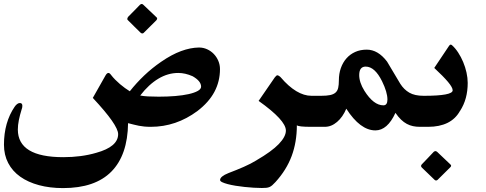

<svg xmlns="http://www.w3.org/2000/svg" viewBox="-44 -713 2462 973"><path d="M749.5 -625Q752.4 -623 752.4 -619.1Q752.4 -615.2 748.5 -610.4L684.1 -546.4Q681.2 -543.5 677.2 -543.5Q673.3 -543.5 669.4 -546.4Q654.3 -561 637 -578.1Q619.6 -595.2 604.5 -610.4Q601.1 -612.3 601.1 -617.2Q601.1 -622.1 606 -628.4Q620.1 -642.6 635.7 -658.4Q651.4 -674.3 665.5 -689Q670.4 -692.9 674.3 -692.9Q678.2 -692.9 682.1 -689ZM975.1 -273.9Q975.1 -302.2 932.1 -326.7Q894.5 -343.3 859.4 -343.3Q807.1 -343.3 758.5 -314.2Q710 -285.2 666.5 -229Q682.6 -225.6 705.8 -224.4Q729 -223.1 760.3 -223.1Q804.7 -223.1 843.8 -226.3Q882.8 -229.5 912.1 -236.1Q941.4 -242.7 958.3 -252.2Q975.1 -261.7 975.1 -273.9ZM1070.8 -362.8Q1070.8 -300.8 1042.7 -247.8Q1014.6 -194.8 956.5 -150.4Q848.6 -70.3 720.2 -70.3Q701.2 -70.3 686.8 -71.8Q672.4 -73.2 659.7 -75.7Q647 -78.1 634 -81.5Q621.1 -85 605 -88.9Q603 72.8 520.5 156.5Q438 240.2 275.4 240.2Q208.5 240.2 153.3 225.3Q98.1 210.4 58.6 182.4Q19 154.3 -2.4 113.3Q-23.9 72.3 -23.9 20Q-23.9 -36.1 -10.3 -84.5Q3.4 -132.8 29.8 -171.4Q35.6 -180.2 42.5 -185.5Q49.3 -190.9 56.6 -190.9Q69.3 -190.9 69.3 -176.8Q69.3 -167 65.4 -157.7Q56.6 -129.4 51.5 -104Q46.4 -78.6 46.4 -56.6Q46.4 83.5 276.9 83.5Q368.7 83.5 443.4 61.5Q554.7 30.8 554.7 -33.2Q554.7 -79.6 426.3 -216.8L490.7 -330.6Q498 -343.3 505.4 -343.3Q511.7 -343.3 518.6 -333.5Q528.3 -320.8 540 -309.1Q551.8 -297.4 564.2 -286.6Q576.7 -275.9 589.4 -266.8Q602.1 -257.8 613.8 -250.5Q647.5 -293 687 -330.6Q726.6 -368.2 772 -399.4Q825.7 -436.5 873.5 -454.1Q921.4 -471.7 964.4 -472.2Q986.3 -472.2 1005.6 -463.4Q1024.9 -454.6 1039.3 -439.7Q1053.7 -424.8 1062.3 -404.8Q1070.8 -384.8 1070.8 -362.8Z M1597.2 -70.3H1531.2Q1469.7 -70.3 1460.4 -78.1Q1460.4 6.8 1434.1 77.6Q1407.7 148.4 1352.1 209.5Q1342.8 219.7 1335.7 225.8Q1328.6 231.9 1321.5 234.9Q1314.5 237.8 1305.4 238.8Q1296.4 239.7 1282.7 239.7Q1264.6 239.7 1241.7 238.3Q1218.8 236.8 1195.3 234.4Q1171.9 231.9 1149.7 228.3Q1127.4 224.6 1109.9 220Q1092.3 215.3 1081.8 210.2Q1071.3 205.1 1071.3 199.2Q1071.3 181.2 1113.8 164.1Q1155.3 148.4 1190.9 132.8Q1226.6 117.2 1256.3 99.1H1255.9Q1332.5 54.7 1368.7 17.1Q1404.8 -20.5 1404.8 -51.3Q1404.8 -103.5 1266.6 -201.7L1348.6 -320.8Q1352.5 -325.7 1355.7 -328.6Q1358.9 -331.5 1362.3 -331.5Q1364.7 -331.5 1370.1 -328.1Q1375.5 -324.7 1378.9 -320.8Q1418 -274.9 1457.3 -251.2Q1496.6 -227.5 1534.7 -227.5H1597.2Z M1898.9 -179.2Q1919.4 -179.2 1919.4 -208.5Q1919.4 -245.6 1892.1 -301.3Q1855.5 -375.5 1809.1 -375.5Q1776.4 -375.5 1776.4 -332.5Q1776.4 -295.4 1802.7 -252.9Q1849.1 -179.2 1898.9 -179.2ZM2117.2 -70.3H2083.5Q2065.4 -70.3 2049.1 -73.7Q2032.7 -77.1 2017.6 -85.2Q2002.4 -93.3 1988.3 -106.9Q1974.1 -120.6 1960 -141.1Q1919.4 -52.2 1858.4 -52.2Q1781.7 -52.2 1710.9 -162.1Q1693.4 -120.1 1664.3 -95.2Q1635.3 -70.3 1602.1 -70.3H1569.3V-227.5H1583.5Q1611.3 -227.5 1628.9 -231.2Q1646.5 -234.9 1656.5 -243.9Q1666.5 -252.9 1669.9 -268.1Q1673.3 -283.2 1673.3 -305.7Q1673.3 -339.4 1683.3 -367.9Q1693.4 -396.5 1711.7 -417.2Q1730 -438 1755.9 -449.7Q1781.7 -461.4 1814.5 -461.4Q1871.6 -461.4 1917.5 -400.9L1984.4 -288.6Q2002.9 -259.3 2030.3 -243.4Q2057.6 -227.5 2102.5 -227.5H2117.2Z M2326.2 -293Q2326.2 -252.4 2316.7 -216.8Q2307.1 -181.2 2287.1 -150.4V-150.9Q2264.6 -110.4 2223.9 -90.3Q2183.1 -70.3 2126 -70.3H2088.9V-227.5H2105.5Q2176.3 -227.5 2213.1 -234.4Q2250 -241.2 2250 -255.4Q2250 -269.5 2226.6 -297.6Q2203.1 -325.7 2156.7 -368.7L2231.9 -481Q2233.9 -483.4 2235.6 -485.1Q2237.3 -486.8 2239.7 -486.8Q2243.7 -486.8 2246.6 -483.9Q2263.2 -469.2 2277.8 -446.8Q2292.5 -424.3 2303.2 -398.7Q2314 -373 2320.1 -345.5Q2326.2 -317.9 2326.2 -293ZM2237.8 119.6Q2242.2 123.5 2242.2 127Q2242.2 130.9 2237.3 135.3L2173.3 198.7Q2169.9 201.7 2165.5 201.7Q2162.6 201.7 2158.7 198.7Q2144 184.6 2126.5 167.7Q2108.9 150.9 2093.8 136.2Q2089.8 132.3 2089.8 127.9Q2089.8 123 2094.7 118.7Q2109.4 103.5 2124.5 87.6Q2139.6 71.8 2153.8 56.6Q2158.7 52.7 2162.6 52.7Q2166.5 52.7 2171.4 56.6Z"/></svg>

Font: XB Zar
Style: Bold
Weight: 700
Designer: Behnam
Foundry: Irmug
Version: Version 8.005 2009